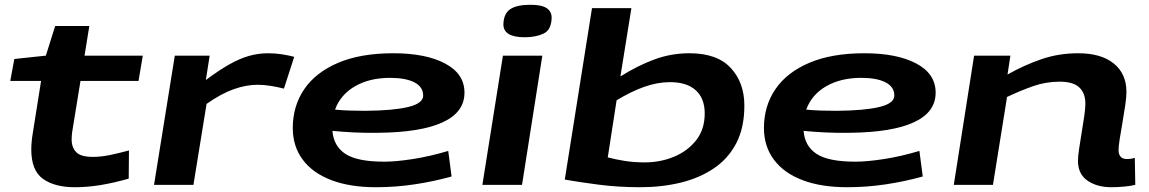

<svg xmlns="http://www.w3.org/2000/svg" viewBox="-20 -774 4812 804"><path d="M520 -144 519 -26Q456 -8 401 1Q346 10 293 10Q209 10 160 -25Q111 -60 111 -148Q111 -178 117 -215L152 -435H23L40 -527L172 -541L211 -665H354L334 -541H578L560 -435H317L282 -220Q281 -212 280.5 -204.5Q280 -197 280 -190Q280 -156 299.5 -136.5Q319 -117 368 -117Q402 -117 439 -124.5Q476 -132 520 -144Z M858 -541 842 -439Q897 -480 940.5 -504.5Q984 -529 1023 -540Q1062 -551 1103 -551Q1133 -551 1161.5 -546.5Q1190 -542 1212 -536L1169 -403Q1141 -410 1113 -414.5Q1085 -419 1058 -419Q1012 -419 960 -401Q908 -383 845 -339L790 0H625L712 -541Z M1871 -35Q1796 -14 1716 -2Q1636 10 1554 10Q1446 10 1368 -19.5Q1290 -49 1248 -105Q1206 -161 1206 -238Q1206 -330 1254 -400.5Q1302 -471 1396 -511Q1490 -551 1627 -551Q1763 -551 1844 -508Q1925 -465 1925 -386Q1925 -304 1834 -262Q1743 -220 1567 -218Q1510 -217 1461 -219.5Q1412 -222 1372 -226Q1377 -162 1426.5 -129.5Q1476 -97 1589 -97Q1638 -97 1709 -108Q1780 -119 1857 -142ZM1613 -448Q1528 -448 1467 -413Q1406 -378 1383 -315Q1412 -312 1444.5 -311Q1477 -310 1512 -310Q1627 -311 1689.5 -326Q1752 -341 1752 -374Q1752 -410 1715.5 -429Q1679 -448 1613 -448Z M2201 -754Q2248 -754 2269 -740Q2290 -726 2290 -700Q2289 -649 2256.5 -633.5Q2224 -618 2177 -618Q2088 -618 2088 -672Q2089 -717 2116.5 -735.5Q2144 -754 2201 -754ZM2000 0 2086 -541H2251L2166 0Z M2624 -740 2578 -454Q2650 -499 2720 -525Q2790 -551 2867 -551Q2983 -551 3040 -489.5Q3097 -428 3097 -332Q3097 -239 3063 -174Q3029 -109 2968.5 -68.5Q2908 -28 2829.5 -9Q2751 10 2661 10Q2570 10 2488.5 -0.5Q2407 -11 2345 -22L2459 -740ZM2786 -430Q2733 -430 2678 -410.5Q2623 -391 2562 -354L2525 -115Q2554 -107 2594 -100.5Q2634 -94 2680 -94Q2745 -94 2802 -117.5Q2859 -141 2895 -186.5Q2931 -232 2931 -299Q2931 -362 2893.5 -396Q2856 -430 2786 -430Z M3844 -35Q3769 -14 3689 -2Q3609 10 3527 10Q3419 10 3341 -19.5Q3263 -49 3221 -105Q3179 -161 3179 -238Q3179 -330 3227 -400.5Q3275 -471 3369 -511Q3463 -551 3600 -551Q3736 -551 3817 -508Q3898 -465 3898 -386Q3898 -304 3807 -262Q3716 -220 3540 -218Q3483 -217 3434 -219.5Q3385 -222 3345 -226Q3350 -162 3399.5 -129.5Q3449 -97 3562 -97Q3611 -97 3682 -108Q3753 -119 3830 -142ZM3586 -448Q3501 -448 3440 -413Q3379 -378 3356 -315Q3385 -312 3417.5 -311Q3450 -310 3485 -310Q3600 -311 3662.5 -326Q3725 -341 3725 -374Q3725 -410 3688.5 -429Q3652 -448 3586 -448Z M4059 -541H4211L4199 -462Q4270 -502 4342 -526.5Q4414 -551 4495 -551Q4591 -551 4644 -508Q4697 -465 4697 -389Q4697 -368 4692 -333.5Q4687 -299 4680.5 -262Q4674 -225 4669 -193.5Q4664 -162 4664 -146Q4664 -108 4699 -108Q4717 -108 4732 -113L4734 0Q4714 5 4686 7.5Q4658 10 4634 10Q4574 10 4534 -17.5Q4494 -45 4494 -101Q4494 -118 4498.5 -149Q4503 -180 4509 -216Q4515 -252 4520 -285.5Q4525 -319 4525 -340Q4525 -384 4499.5 -408Q4474 -432 4418 -432Q4360 -432 4307 -413.5Q4254 -395 4197 -368L4138 0H3974Z"/></svg>

Font: Georama Extra Expanded SemiBold
Style: Italic
Weight: 600
Width: 8
Italic angle: -9°
Designer: Jean-Baptiste Levee
Foundry: Production Type
Version: Version 1.000